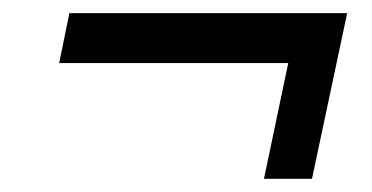

<svg xmlns="http://www.w3.org/2000/svg" viewBox="-20 -395 567 293"><path d="M509.8 -375 456.1 -122.1H382.8L419.9 -298.8H70.3L85.9 -375Z"/></svg>

Font: Crimson Pro ExtraLight SemiBold
Style: Italic
Weight: 600
Italic angle: -12°
Version: Version 1.002